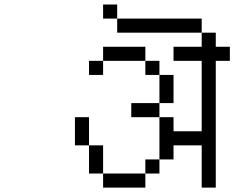

<svg xmlns="http://www.w3.org/2000/svg" viewBox="-20 -895 1040 852"><path d="M500 -812.5H437.5V-875H500ZM312.5 -375H375V-250H312.5ZM375 -250H437.5V-125H375ZM375 -625H437.5V-562.5H375ZM437.5 -125H625V-62.5H437.5ZM437.5 -687.5H625V-625H437.5ZM500 -812.5H875V-750H500ZM562.5 -437.5H687.5V-375H562.5ZM625 -187.5H687.5V-125H625ZM625 -625H687.5V-562.5H625ZM687.5 -375H750V-312.5H875V-625H750V-687.5H875V-750H937.5V-687.5H1000V-625H937.5V-62.5H875V-250H750V-187.5H687.5ZM687.5 -562.5H750V-437.5H687.5Z"/></svg>

Font: 寒蝉点阵体 16px
Style: Regular
Weight: 400
Designer: Designed by Warren2060
Foundry: ChillType
Version: Version 1.000